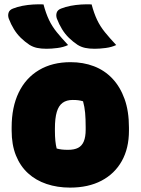

<svg xmlns="http://www.w3.org/2000/svg" viewBox="-20 -842 640 874"><path d="M301 -559Q359 -559 407.5 -540.5Q456 -522 491.5 -484.5Q527 -447 547 -391.5Q567 -336 567 -261V-247Q567 -167 534.5 -109Q502 -51 442 -19.5Q382 12 299 12Q241 12 192 -4.5Q143 -21 107.5 -53.5Q72 -86 52.5 -134.5Q33 -183 33 -248V-262Q33 -354 65 -420.5Q97 -487 157.5 -523Q218 -559 301 -559ZM311 -387Q283 -387 265 -374Q247 -361 238.5 -332.5Q230 -304 230 -257V-246Q230 -221 232 -201Q234 -181 238 -166Q249 -163 260.5 -161.5Q272 -160 290 -160Q318 -160 335.5 -169Q353 -178 361.5 -198.5Q370 -219 370 -252V-263Q370 -301 367.5 -328.5Q365 -356 358 -381Q348 -384 337.5 -385.5Q327 -387 311 -387ZM178 -822Q189 -781 203 -751.5Q217 -722 238.5 -695.5Q260 -669 290 -637Q269 -627 241.5 -623.5Q214 -620 192 -620Q167 -620 148.5 -624Q130 -628 114 -638Q93 -652 75 -669.5Q57 -687 43.5 -709Q30 -731 20 -757Q15 -771 19 -784Q23 -797 39 -803Q59 -811 82.5 -815.5Q106 -820 130.5 -821.5Q155 -823 178 -822ZM397 -822Q408 -781 422 -751.5Q436 -722 457.5 -695.5Q479 -669 509 -637Q488 -627 460.5 -623.5Q433 -620 411 -620Q386 -620 367.5 -624Q349 -628 333 -638Q312 -652 294 -669.5Q276 -687 262.5 -709Q249 -731 239 -757Q234 -771 238 -784Q242 -797 258 -803Q278 -811 301.5 -815.5Q325 -820 349.5 -821.5Q374 -823 397 -822Z"/></svg>

Font: Recursive Monospace Casual Black
Style: Regular
Weight: 900
Version: Version 1.047